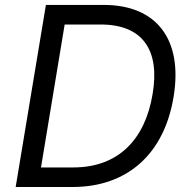

<svg xmlns="http://www.w3.org/2000/svg" viewBox="-20 -747 759 767"><path d="M269.9 0C491.5 0 636.4 -134.9 673.3 -359.4C711.6 -588.1 606.5 -727.3 394.9 -727.3H163.4L42.6 0ZM143.8 -78.1 238.3 -649.1H382.1C552.6 -649.1 619.3 -544 589.5 -370.7C559.7 -190.3 453.1 -78.1 272.7 -78.1Z"/></svg>

Font: Magic Ui Pro
Style: Italic
Weight: 400
Italic angle: -9.39999°
Designer: Stefan Endress, Andreas Faust
Version: Version 1.000;FEAKit 1.0